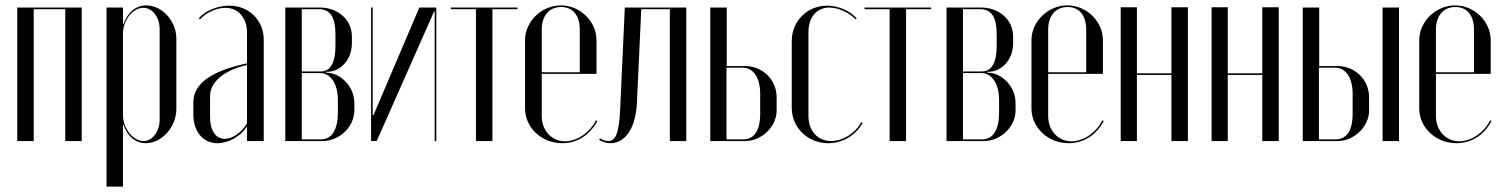

<svg xmlns="http://www.w3.org/2000/svg" viewBox="-20 -523 5583 712"><path d="M44 -495V0H105V-489H222V0H283V-495Z M375 169H436V-60H438C453 -16 484 8 521 8C580 8 634 -52 634 -119V-380C634 -445 581 -503 523 -503C485 -503 454 -479 438 -434H436V-495H375ZM436 -97V-399C436 -447 472 -494 511 -494C546 -494 572 -459 572 -415V-79C572 -35 545 0 512 0C473 0 436 -47 436 -97Z M697 -99C697 -35 733 8 786 8C827 8 872 -17 894 -52H896V0H958V-376C958 -448 903 -502 830 -502C786 -502 741 -483 717 -455L722 -451C742 -475 782 -494 816 -494C863 -494 896 -457 896 -403V-288C763 -260 697 -212 697 -144ZM813 -8C780 -8 759 -40 759 -87V-166C759 -220 812 -263 896 -282V-66C878 -33 842 -8 813 -8Z M1285 -387C1285 -455 1227 -495 1168 -495H1038V0H1177C1236 0 1294 -50 1294 -114V-141C1294 -205 1241 -250 1198 -253L1189 -254V-257H1198C1239 -259 1285 -297 1285 -364ZM1099 -258V-489H1162C1206 -489 1224 -458 1224 -395V-355C1224 -292 1207 -258 1168 -258ZM1233 -105C1233 -43 1211 -6 1170 -6H1099V-252H1168C1206 -252 1233 -212 1233 -152Z M1535 -495 1365 -96H1362V-495H1356V0H1377L1590 -481H1592V0H1598V-495Z M1899 -495H1652V-489H1745V0H1806V-489H1899Z M1927 -374V-121C1927 -50 1988 8 2065 8C2121 8 2167 -22 2195 -74L2190 -77C2167 -31 2120 1 2075 1C2026 1 1989 -39 1989 -92V-249H2192V-374C2192 -443 2132 -503 2060 -503C1988 -503 1927 -443 1927 -374ZM1989 -255V-414C1989 -465 2017 -497 2061 -497C2104 -497 2130 -466 2130 -414V-255Z M2202 -4C2216 4 2230 8 2245 8C2290 8 2337 -35 2342 -143L2358 -489H2464V0H2525V-495H2297L2280 -123C2276 -25 2262 0 2235 0C2226 0 2215 -4 2205 -10Z M2675 -278V-495H2614V0H2744C2803 0 2860 -52 2860 -113V-162C2860 -229 2806 -278 2744 -278ZM2799 -101C2799 -37 2776 -6 2735 -6H2674V-272H2733C2772 -272 2799 -238 2799 -175Z M2916 -371V-124C2916 -50 2975 8 3051 8C3105 8 3152 -20 3179 -67L3174 -70C3151 -28 3105 0 3062 0C3012 0 2978 -38 2978 -93V-405C2978 -459 3009 -495 3055 -495C3089 -495 3130 -476 3153 -451L3157 -455C3131 -484 3088 -502 3047 -502C2973 -502 2916 -444 2916 -371Z M3433 -495H3186V-489H3279V0H3340V-489H3433Z M3737 -387C3737 -455 3679 -495 3620 -495H3490V0H3629C3688 0 3746 -50 3746 -114V-141C3746 -205 3693 -250 3650 -253L3641 -254V-257H3650C3691 -259 3737 -297 3737 -364ZM3551 -258V-489H3614C3658 -489 3676 -458 3676 -395V-355C3676 -292 3659 -258 3620 -258ZM3685 -105C3685 -43 3663 -6 3622 -6H3551V-252H3620C3658 -252 3685 -212 3685 -152Z M3805 -374V-121C3805 -50 3866 8 3943 8C3999 8 4045 -22 4073 -74L4068 -77C4045 -31 3998 1 3953 1C3904 1 3867 -39 3867 -92V-249H4070V-374C4070 -443 4010 -503 3938 -503C3866 -503 3805 -443 3805 -374ZM3867 -255V-414C3867 -465 3895 -497 3939 -497C3982 -497 4008 -466 4008 -414V-255Z M4136 -496V0H4196V-245H4324V0H4385V-496H4324V-251H4196V-496Z M4473 -496V0H4533V-245H4661V0H4722V-496H4661V-251H4533V-496Z M4872 -278V-495H4811V0H4941C5000 0 5057 -52 5057 -113V-162C5057 -229 5003 -278 4941 -278ZM5107 -495V0H5168V-495ZM4996 -101C4996 -37 4973 -6 4932 -6H4871V-272H4930C4969 -272 4996 -238 4996 -175Z M5243 -374V-121C5243 -50 5304 8 5381 8C5437 8 5483 -22 5511 -74L5506 -77C5483 -31 5436 1 5391 1C5342 1 5305 -39 5305 -92V-249H5508V-374C5508 -443 5448 -503 5376 -503C5304 -503 5243 -443 5243 -374ZM5305 -255V-414C5305 -465 5333 -497 5377 -497C5420 -497 5446 -466 5446 -414V-255Z"/></svg>

Font: Moniqa Display
Style: Regular
Weight: 400
Designer: Rajesh Rajput
Foundry: Rajesh Rajput
Version: Version 1.000